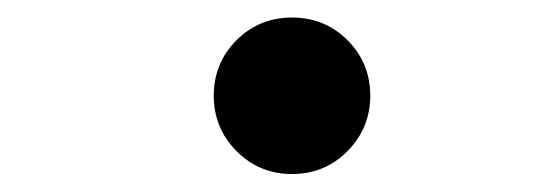

<svg xmlns="http://www.w3.org/2000/svg" viewBox="-20 -472 626 218"><path d="M311.5 -274.4Q274.4 -274.4 248.5 -300.5Q222.7 -326.6 222.7 -363.2Q222.7 -400.4 248.5 -426.3Q274.4 -452.1 311.5 -452.1Q348.8 -452.1 374.6 -426.3Q400.4 -400.5 400.4 -363.3Q400.4 -326.7 374.6 -300.5Q348.8 -274.4 311.5 -274.4Z"/></svg>

Font: Cascadia Code PL
Style: Italic
Weight: 400
Italic angle: -10°
Monospace: yes
Designer: Aaron Bell
Foundry: Saja Typeworks
Version: Version 2404.023